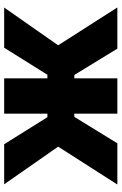

<svg xmlns="http://www.w3.org/2000/svg" viewBox="150 -736 586 926"><g transform="rotate(-90 443.0 -273.0)"><path d="M16.1 0H214.8L342.3 -207.5H357.9V0H528.3V-207.5H544.4L671.4 0H870.1L687.5 -285.6L869.6 -545.9H675.8L545.4 -337.4H528.3V-545.9H357.9V-337.4H340.8L210.4 -545.9H17.1L198.7 -285.6Z"/></g></svg>

Font: Inter ExtraBold
Style: Regular
Weight: 800
Designer: Rasmus Andersson
Foundry: rsms
Version: Version 4.001;git-9221beed3